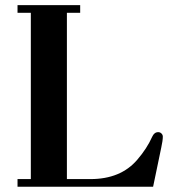

<svg xmlns="http://www.w3.org/2000/svg" viewBox="-20 -713 653 733"><path d="M46.9 0V-29.3H97.7V-664.1H46.9V-693.4H286.1V-664.1H235.4V-29.3H325.2Q440.9 -29.3 503.9 -103Q541 -146 561 -190.9Q568.8 -208.5 584 -208.5Q591.3 -208.5 596.4 -203.4Q601.6 -198.2 601.6 -191.4Q601.6 -176.8 595.7 -149.9L564.5 0Z"/></svg>

Font: Monomachus
Style: Medium
Weight: 500
Designer: Alexey Kryukov
Version: Version 1.0